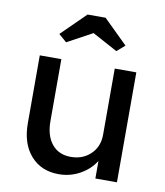

<svg xmlns="http://www.w3.org/2000/svg" viewBox="-85 -823 775 903"><g transform="rotate(10 302.5 -371.5)"><path d="M256 10Q172 10 122 -47Q72 -104 72 -201V-525H175V-229Q175 -160 207.5 -120Q240 -80 298 -80Q355 -80 392.5 -116Q430 -152 430 -209V-525H533V0H430V-84Q404 -42 357.5 -16Q311 10 256 10ZM183 -607 145 -640 260 -753H346L461 -640L423 -607L303 -672Z"/></g></svg>

Font: Lexend
Style: Regular
Weight: 400
Designer: Bonnie Shaver-Troup, Thomas Jockin
Foundry: Lexend
Version: Version 1.007; ttfautohint (v1.8.3)